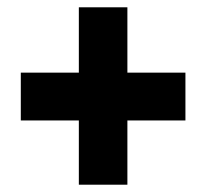

<svg xmlns="http://www.w3.org/2000/svg" viewBox="-20 -617 566 526"><path d="M329 -418H488V-287H329V-111H196V-287H37V-418H196V-597H329Z"/></svg>

Font: Noto Sans Lao UI Cond Blk
Style: Regular
Weight: 900
Width: 3
Designer: Monotype Design Team
Foundry: Monotype Imaging Inc.
Version: Version 2.000; ttfautohint (v1.8.4.7-5d5b)